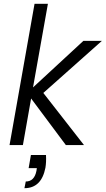

<svg xmlns="http://www.w3.org/2000/svg" viewBox="-20 -760 554 1006"><path d="M142 52H221Q223 90 218 119Q197 226 108 226L115 191Q160 191 171 135L173 121H130ZM30 0 161 -740H231L153 -302L417 -546H514L207 -273L420 0H325L143 -244L100 0Z"/></svg>

Font: Poppins Light
Style: Italic
Weight: 300
Italic angle: -10°
Designer: Ninad Kale (Devanagari), Jonny Pinhorn (Latin)
Foundry: Indian Type Foundry
Version: Version 3.200;PS 1.000;hotconv 16.6.54;makeotf.lib2.5.65590